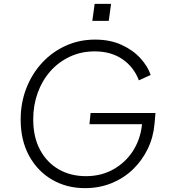

<svg xmlns="http://www.w3.org/2000/svg" viewBox="-20 -962 874 994"><path d="M420 12Q324 12 248.5 -32.5Q173 -77 130 -156.5Q87 -236 87 -343Q87 -430 116.5 -505.5Q146 -581 198.5 -637.5Q251 -694 321 -725.5Q391 -757 472 -757Q550 -757 609 -730Q668 -703 706.5 -661Q745 -619 760 -574L699 -546Q673 -615 614 -655.5Q555 -696 470 -696Q400 -696 341.5 -668.5Q283 -641 240.5 -593Q198 -545 175 -481Q152 -417 152 -344Q152 -252 187.5 -186Q223 -120 284.5 -85Q346 -50 425 -50Q503 -50 565.5 -84.5Q628 -119 667 -178.5Q706 -238 715 -315V-319H443L449 -377H785L780 -321Q774 -251 744.5 -190.5Q715 -130 667.5 -84.5Q620 -39 557 -13.5Q494 12 420 12ZM458 -854 470 -942H555L543 -854Z"/></svg>

Font: Plus Jakarta Sans Light
Style: Italic
Weight: 300
Italic angle: -8°
Designer: Gumpita Rahayu
Foundry: Tokotype
Version: Version 2.071; ttfautohint (v1.8.4.7-5d5b);gftools[0.9.29]